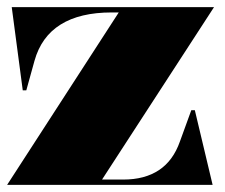

<svg xmlns="http://www.w3.org/2000/svg" viewBox="-20 -520 632 540"><path d="M0 0 314 -485H294Q205 -485 150.5 -451Q96 -417 77 -349L54 -266H44L13 -500H582L267 -15H327Q387 -15 427 -41.5Q467 -68 486 -122L518 -210H528L578 0Z"/></svg>

Font: Kalnia Thin
Style: Regular
Weight: 100
Version: Version 1.105